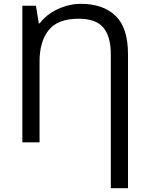

<svg xmlns="http://www.w3.org/2000/svg" viewBox="-20 -745 781 1005"><path d="M403 -725Q519 -725 584.5 -662.5Q650 -600 650 -461V240H560V-461Q560 -554 521 -600.5Q482 -647 392 -647Q282 -647 234.5 -587Q187 -527 187 -423V0H97V-715H168L183 -623H188Q211 -654 246 -677Q281 -700 322 -712.5Q363 -725 403 -725Z"/></svg>

Font: TSCustom
Style: Regular
Weight: 400
Designer: Monotype Design Team
Foundry: Monotype Imaging Inc.
Version: Version 2.004; ttfautohint (v1.8.3) -l 8 -r 50 -G 200 -x 14 